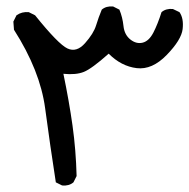

<svg xmlns="http://www.w3.org/2000/svg" viewBox="-20 -400 588 596"><path d="M172.9 175.8 153.3 166Q135.7 52.7 120.1 -64Q104.5 -180.7 23.4 -307.6L21.5 -333L31.2 -352.5Q47.9 -364.3 69.3 -362.3L88.9 -352.5Q161.1 -262.7 189.5 -249.5Q217.8 -236.3 244.1 -266.1Q270.5 -295.9 278.3 -321.3Q286.1 -346.7 295.9 -370.1Q309.6 -381.8 331.1 -379.9L350.6 -370.1Q360.4 -346.7 363.3 -319.3Q366.2 -292 384.8 -277.3Q403.3 -262.7 422.9 -267.6Q442.4 -272.5 456.1 -298.8Q469.7 -325.2 481.4 -362.3Q495.1 -374 516.6 -372.1L537.1 -362.3Q550.8 -342.8 546.9 -309.6Q543 -276.4 497.6 -229.5Q452.1 -182.6 404.3 -188.5Q356.4 -194.3 317.4 -233.4Q264.6 -186.5 240.2 -176.8Q215.8 -167 176.8 -170.9Q194.3 -86.9 205.1 -10.3Q215.8 66.4 217.8 146.5L208 166Q194.3 177.7 172.9 175.8Z"/></svg>

Font: JasonHandwriting2
Style: Regular
Weight: 400
Version: Version 1.05.10